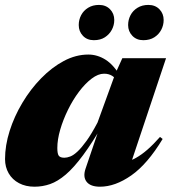

<svg xmlns="http://www.w3.org/2000/svg" viewBox="-26 -726 679 762"><path d="M313.5 -56.5 376.5 -242 386.5 -239Q341 -160.5 304 -110.5Q267 -60.5 235 -33.2Q203 -6 173 4.5Q143 15 111 15Q76 15 49.5 1Q23 -13 8.5 -38Q-6 -63 -6 -94.5Q-6 -148.5 12.2 -206.2Q30.5 -264 62.8 -318Q95 -372 137.2 -415.2Q179.5 -458.5 227.2 -484Q275 -509.5 324.5 -509.5Q360.5 -509.5 393 -489Q425.5 -468.5 453.5 -420.5L443 -398Q433 -416.5 419.2 -425Q405.5 -433.5 387 -433.5Q363.5 -433.5 337.8 -414Q312 -394.5 287.5 -362Q263 -329.5 243.8 -290.2Q224.5 -251 213 -211.5Q201.5 -172 201.5 -138.5Q201.5 -116 207.2 -108Q213 -100 229.5 -100Q240 -100 253 -105Q266 -110 282 -125Q298 -140 317.8 -167.5Q337.5 -195 361 -239.5L431 -432L459.5 -495H633L485.5 -54L467.5 -80.5Q491 -87 513.2 -99.2Q535.5 -111.5 559 -132Q582.5 -152.5 609 -182.5L619.5 -174.5Q559 -74.5 495 -29.8Q431 15 371 15Q333 15 317.8 -4.5Q302.5 -24 313.5 -56.5ZM346.5 -566.5Q319.5 -566.5 303 -584Q286.5 -601.5 286.5 -626.5Q286.5 -647.5 296 -665.8Q305.5 -684 323.8 -695.2Q342 -706.5 367 -706.5Q394 -706.5 410.8 -689.2Q427.5 -672 427.5 -646.5Q427.5 -626 417.8 -607.8Q408 -589.5 390.2 -578Q372.5 -566.5 346.5 -566.5ZM542.5 -566.5Q516 -566.5 499.2 -584Q482.5 -601.5 482.5 -626.5Q482.5 -647.5 492 -665.8Q501.5 -684 519.8 -695.2Q538 -706.5 563 -706.5Q590 -706.5 606.8 -689.2Q623.5 -672 623.5 -646.5Q623.5 -626 614 -607.8Q604.5 -589.5 586.5 -578Q568.5 -566.5 542.5 -566.5Z"/></svg>

Font: Newsreader 60pt ExtraBold
Style: Italic
Weight: 800
Italic angle: -17°
Designer: Hugues Gentile
Foundry: Production Type
Version: Version 1.003